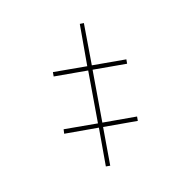

<svg xmlns="http://www.w3.org/2000/svg" viewBox="-148 -751 846 875"><g transform="rotate(-30 275.5 -313.5)"><path d="M185 1 245 -168 396 -113 403 -132 252 -187 334 -418 484 -363 491 -382 341 -437 406 -622 388 -628 321 -444 172 -499 165 -480 315 -425 233 -194 84 -249 76 -230 227 -175 166 -6Z"/></g></svg>

Font: Noto Serif Display Condensed Light
Style: Italic
Weight: 300
Width: 3
Italic angle: -12°
Designer: Monotype Design Team
Foundry: Monotype Imaging Inc.
Version: Version 2.009